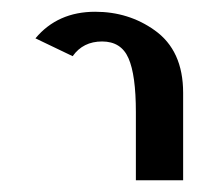

<svg xmlns="http://www.w3.org/2000/svg" viewBox="-20 -559 375 325"><path d="M210 -253.9V-369.1Q210 -432.1 197.5 -460.4Q185.1 -488.8 152.8 -488.8Q120.6 -488.8 103 -463.9L40 -494.1Q77.6 -539.1 141.1 -539.1Q197.8 -539.1 241.7 -507.8Q290 -473.6 290 -401.9V-253.9Z"/></svg>

Font: Pfennig
Style: Medium
Weight: 500
Version: Version 20120410 ; ttfautohint (v0.8)